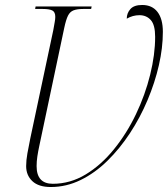

<svg xmlns="http://www.w3.org/2000/svg" viewBox="-20 -740 674 771"><path d="M184 11Q135 11 110 -12.5Q85 -36 85 -73Q85 -96 90 -124Q95 -152 102 -186L194 -619Q197 -637 199.5 -650Q202 -663 202 -672Q202 -692 190 -698Q178 -704 152 -704H121L123 -714H348L346 -704H314Q290 -704 275.5 -698.5Q261 -693 253 -677Q245 -661 238 -628L138 -155Q133 -132 130 -112Q127 -92 127 -73Q127 -2 192 -2Q262 -2 324 -39.5Q386 -77 437.5 -140.5Q489 -204 526 -281.5Q563 -359 583 -440Q603 -521 603 -592Q603 -640 585.5 -659.5Q568 -679 540 -679Q513 -679 489 -665Q489 -687 503.5 -703.5Q518 -720 551 -720Q591 -720 612.5 -692Q634 -664 634 -612Q634 -548 618 -478Q602 -408 572.5 -338Q543 -268 502 -205.5Q461 -143 411 -94Q361 -45 303.5 -17Q246 11 184 11Z"/></svg>

Font: Noto Serif Display SemiCondensed ExtraLight
Style: Italic
Weight: 200
Width: 4
Italic angle: -12°
Designer: Monotype Design Team
Foundry: Monotype Imaging Inc.
Version: Version 2.009